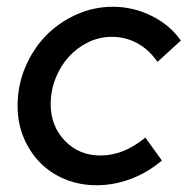

<svg xmlns="http://www.w3.org/2000/svg" viewBox="-20 -538 555 568"><path d="M277 -78Q311 -78 344 -91Q377 -104 410 -131L459 -63Q416 -27 366.5 -8.5Q317 10 266 10Q216 10 173 -7.5Q130 -25 99 -56.5Q68 -88 50 -131Q32 -174 32 -225Q32 -285 54.5 -338.5Q77 -392 115 -431.5Q153 -471 205 -494.5Q257 -518 314 -518Q374 -518 428.5 -491Q483 -464 515 -418L446 -355Q420 -392 385.5 -410.5Q351 -429 311 -429Q274 -429 241 -413Q208 -397 183.5 -370Q159 -343 144.5 -306.5Q130 -270 130 -230Q130 -165 172 -121.5Q214 -78 277 -78Z"/></svg>

Font: Red Hat Display Medium
Style: Italic
Weight: 500
Italic angle: -12°
Designer: Pentagram / MCKL
Foundry: Pentagram / MCKL
Version: Version 1.003; Red Hat Display Medium Italic